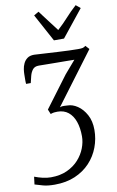

<svg xmlns="http://www.w3.org/2000/svg" viewBox="-113 -884 726 1191"><g transform="rotate(-10 250.5 -288.0)"><path d="M132 249Q86.5 249 58.5 240.8Q30.5 232.5 8 226L14 178Q39 187.5 65.2 193.8Q91.5 200 117 200Q175 200 218.8 180Q262.5 160 291.8 127.5Q321 95 335.5 57Q350 19 350 -17Q350 -70.5 336 -110.2Q322 -150 294.5 -172Q267 -194 226 -194Q215 -194 205 -192.8Q195 -191.5 183 -187L170.5 -217L317.5 -413.5L386 -493Q358 -493.5 330 -493.8Q302 -494 274 -494.2Q246 -494.5 218 -494.8Q190 -495 162 -495.5Q136 -495.5 123.2 -479.2Q110.5 -463 104.8 -440Q99 -417 94.5 -397.5H65Q64.5 -403 64.2 -409.2Q64 -415.5 64 -423Q64 -430.5 64.2 -439.2Q64.5 -448 64.5 -459Q64.5 -471 67 -489.2Q69.5 -507.5 77.8 -525.2Q86 -543 102 -555Q118 -567 145 -567Q180.5 -565 219 -562.8Q257.5 -560.5 294.8 -558.5Q332 -556.5 364.8 -555.2Q397.5 -554 421.5 -554Q439 -554 448.8 -556Q458.5 -558 468 -566L489.5 -542.5L246.5 -218Q259.5 -223.5 273 -222.2Q286.5 -221 295.5 -221Q326 -221 357.8 -199.8Q389.5 -178.5 411.2 -138.8Q433 -99 433 -43Q433 13.5 413.2 66Q393.5 118.5 355 159.8Q316.5 201 260.5 225Q204.5 249 132 249ZM188 -807 218.5 -825Q243.5 -791.5 268.8 -758.5Q294 -725.5 319.5 -692Q356.5 -725.5 386 -758.5Q415.5 -791.5 452.5 -825L480.5 -802L345.5 -633.5H282Z"/></g></svg>

Font: Merriweather 7pt Light
Style: Italic
Weight: 300
Italic angle: -7.8°
Designer: Eben Sorkin
Foundry: Eben Sorkin
Version: Version 2.200;gftools[0.9.31]